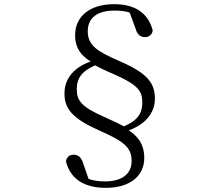

<svg xmlns="http://www.w3.org/2000/svg" viewBox="-20 -773 1040 913"><path d="M482.8 120.3C603.8 120.3 666 59.2 666 -21.5C666 -93.4 629.9 -130.2 582.4 -159.6V-164.5C553.7 -180.9 523.6 -195.9 480 -215.1C367.6 -263.8 345 -294.1 345 -348.5C345 -400.8 368.5 -439.6 449 -468.5L439.1 -495.1L437.8 -488.6C331.4 -461.1 286.5 -398.8 286.5 -328.2C286.5 -255.1 326.1 -208.9 448.1 -154.4C562.7 -103.6 605.9 -75.7 605.9 -7.8C605.9 52 563.2 89.6 478.9 89.6C430.8 89.6 397.8 79.9 368.3 61.6L407.1 94.4L375.6 4.4C366.3 -28.1 348.9 -37.4 329.3 -37.4C311.4 -37.4 296.3 -26.5 293.8 -5.3C313.9 76.7 379.5 120.3 482.8 120.3ZM522.7 -753.2C409.1 -753.2 337.2 -696.5 337.2 -606C337.2 -542.7 367 -505.3 420.8 -474.8V-469.2C450.7 -452 479 -438.2 519.7 -421C641.5 -367.7 656.7 -336.6 656.7 -285.8C656.7 -227.6 628.1 -193.5 552.7 -165.9L563 -139.6L564.3 -144.2C671.4 -172.7 716.6 -237.3 716.6 -303C716.6 -379 680.5 -424.5 551.7 -480.9C442 -528.3 397.3 -556.5 397.3 -624.6C397.3 -687.7 442.1 -722.7 525 -722.7C573.9 -722.7 602.8 -714.8 634.1 -694.9L591.7 -726.7L624.2 -638.1C633.4 -604.8 650.9 -596.4 669.5 -596.4C687.6 -596.4 703.5 -607.2 706.2 -628.4C683.6 -714.6 617.7 -753.2 522.7 -753.2Z"/></svg>

Font: Source Han Serif CN VF
Style: Regular
Weight: 250
Designer: Ryoko NISHIZUKA 西塚涼子 (kana & ideographs); Frank Grießhammer (Latin, Greek & Cyrillic); Wenlong ZHANG 张文龙 (bopomofo); San
Foundry: Adobe
Version: Version 2.002;hotconv 1.1.0;makeotfexe 2.6.0